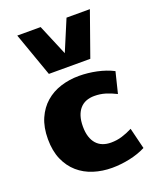

<svg xmlns="http://www.w3.org/2000/svg" viewBox="-160 -975 912 1089"><g transform="rotate(-20 296.0 -430.5)"><path d="M250 -262.7Q250 -227.1 258.5 -200.7Q267.1 -174.3 282.7 -157Q298.3 -139.6 320.3 -131.1Q342.3 -122.6 369.6 -122.6Q404.8 -122.6 436 -132.1Q467.3 -141.6 500 -158.2L531.2 -31.2Q509.8 -20 484.9 -11.5Q460 -2.9 433.6 2.7Q407.2 8.3 380.1 11.2Q353 14.2 327.1 14.2Q268.1 14.2 215.8 -2.4Q163.6 -19 124.3 -53.2Q85 -87.4 62 -139.6Q39.1 -191.9 39.1 -263.2Q39.1 -334.5 62 -386.7Q85 -439 124.3 -473.1Q163.6 -507.3 215.8 -523.9Q268.1 -540.5 327.1 -540.5Q353 -540.5 380.1 -537.6Q407.2 -534.7 433.6 -529.1Q460 -523.4 484.9 -514.9Q509.8 -506.3 531.2 -495.1L500 -368.2Q467.3 -384.8 436 -394.3Q404.8 -403.8 369.6 -403.8Q342.3 -403.8 320.3 -395.3Q298.3 -386.7 282.7 -369.1Q267.1 -351.6 258.5 -325Q250 -298.3 250 -262.7ZM170.9 -609.4 76.7 -875H217.8L295.9 -689L374 -875H515.1L420.9 -609.4Z"/></g></svg>

Font: Candal
Style: Regular
Weight: 400
Designer: vernon adams
Foundry: vernon adams
Version: Version 1.000